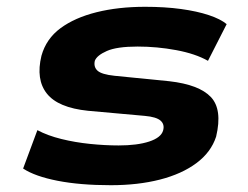

<svg xmlns="http://www.w3.org/2000/svg" viewBox="-20 -534 731 565"><path d="M306 11Q216 11 149.5 -2Q83 -15 48 -38L90 -151Q120 -135 160.5 -125Q201 -115 245 -110.5Q289 -106 329 -106Q384 -106 419 -117.5Q454 -129 460 -150Q465 -168 452.5 -179Q440 -190 406 -193L239 -208Q151 -217 118 -258.5Q85 -300 102 -370Q116 -420 158 -451Q200 -482 264 -498Q328 -514 407 -514Q465 -514 512.5 -507.5Q560 -501 594.5 -489.5Q629 -478 647 -463L592 -355Q555 -376 498.5 -386.5Q442 -397 385 -397Q324 -397 294.5 -384Q265 -371 259 -355Q255 -337 267 -326Q279 -315 317 -311L478 -295Q566 -285 600.5 -248.5Q635 -212 616 -132Q601 -86 558 -54Q515 -22 450.5 -5.5Q386 11 306 11Z"/></svg>

Font: Nunito Sans 7pt Expanded ExtraBold
Style: Italic
Weight: 800
Width: 7
Italic angle: -9°
Designer: Vernon Adams
Foundry: Vernon Adams
Version: Version 3.101;gftools[0.9.27]